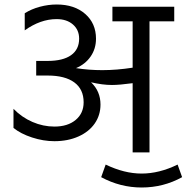

<svg xmlns="http://www.w3.org/2000/svg" viewBox="-20 -678 830 854"><path d="M40 -109V-194Q77 -156 124.5 -135.5Q172 -115 222 -115Q281 -115 316.5 -144.5Q352 -174 352 -223Q352 -281 310.5 -311.5Q269 -342 192 -342H141V-407H192Q260 -407 296 -432.5Q332 -458 332 -506Q332 -545 304.5 -569Q277 -593 232 -593Q160 -593 90 -543V-619Q120 -638 157.5 -648Q195 -658 232 -658Q311 -658 359 -616Q407 -574 407 -506Q407 -461 383 -426.5Q359 -392 318 -375Q375 -366 435 -366Q499 -366 570 -377V-583H480V-648H755V-583H645V0H570V-308Q511 -300 478 -300Q436 -300 385 -312Q427 -272 427 -213Q427 -166 401.5 -129Q376 -92 329 -71Q282 -50 222 -50Q173 -50 122.5 -66.5Q72 -83 40 -109ZM610 94Q688 94 770 54L790 110Q707 156 610 156Q515 156 430 110L450 54Q533 94 610 94Z"/></svg>

Font: Madhuban Light
Style: Regular
Weight: 300
Designer: jaikishan Patel
Foundry: MagicType
Version: Version 1.000